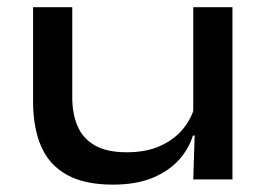

<svg xmlns="http://www.w3.org/2000/svg" viewBox="-20 -499 746 534"><path d="M181 -479V-227.5Q181 -183.5 195.2 -149.2Q209.5 -115 242.8 -95.2Q276 -75.5 333 -75.5Q386 -75.5 424.8 -92.8Q463.5 -110 488 -139.2Q512.5 -168.5 522 -204.5L537.5 -122H516.5Q505.5 -85.5 477.8 -54.5Q450 -23.5 404.5 -4.5Q359 14.5 294 14.5Q215 14.5 166 -12.8Q117 -40 94.5 -91.8Q72 -143.5 72 -216.5V-479ZM626.5 -479V0H517.5L522 -139.5L517.5 -153V-479Z"/></svg>

Font: Anek Latin Expanded Medium
Style: Regular
Weight: 500
Width: 7
Designer: Yesha Goshar
Foundry: Ek Type
Version: Version 1.003